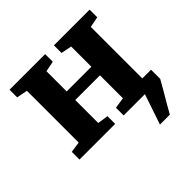

<svg xmlns="http://www.w3.org/2000/svg" viewBox="-184 -724 1075 1075"><g transform="rotate(-45 353.0 -187.0)"><path d="M493 180 554 0 551 -72.5H675V0Q659 29 639.5 62.5Q620 96 601.5 127Q583 158 571.5 180ZM36 0V-61L100 -70.5V-480.5L35.5 -493V-553.5H317.5V-493L255 -480.5V-320.5H450.5V-480.5L387 -493V-553.5H669.5V-493L606 -480.5V-70.5L670 -61V0H385.5V-61L450.5 -70.5V-252.5H255V-70.5L318.5 -61V0Z"/></g></svg>

Font: Merriweather 24pt ExtraBold
Style: Regular
Weight: 800
Version: Version 2.100